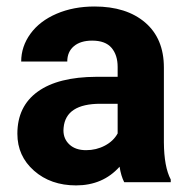

<svg xmlns="http://www.w3.org/2000/svg" viewBox="-20 -558 576 588"><path d="M360.4 0Q350.6 -19 346.2 -47.4Q294.9 9.8 212.9 9.8Q135.3 9.8 84.2 -35.2Q33.2 -80.1 33.2 -148.4Q33.2 -232.4 95.5 -277.3Q157.7 -322.3 275.4 -322.8H340.3V-353Q340.3 -389.6 321.5 -411.6Q302.7 -433.6 262.2 -433.6Q226.6 -433.6 206.3 -416.5Q186 -399.4 186 -369.6H44.9Q44.9 -415.5 73.2 -454.6Q101.6 -493.7 153.3 -515.9Q205.1 -538.1 269.5 -538.1Q367.2 -538.1 424.6 -489Q481.9 -439.9 481.9 -351.1V-122.1Q482.4 -46.9 502.9 -8.3V0ZM243.7 -98.1Q274.9 -98.1 301.3 -112.1Q327.6 -126 340.3 -149.4V-240.2H287.6Q181.6 -240.2 174.8 -167L174.3 -158.7Q174.3 -132.3 192.9 -115.2Q211.4 -98.1 243.7 -98.1Z"/></svg>

Font: RobotoInd
Style: Bold
Weight: 700
Designer: Google
Version: Version 2.001150; 2014